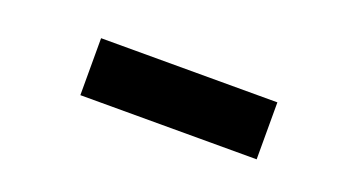

<svg xmlns="http://www.w3.org/2000/svg" viewBox="-27 -885 626 350"><g transform="rotate(20 286.0 -710.0)"><path d="M129 -654.5V-765H471V-654.5Z"/></g></svg>

Font: Encode Sans Condensed Condensed ExtraBold
Style: Regular
Weight: 800
Width: 3
Designer: Multiple Designers
Foundry: Impallari Type
Version: Version 3.000; ttfautohint (v1.8.3) -l 8 -r 50 -G 200 -x 14 